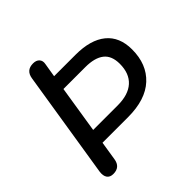

<svg xmlns="http://www.w3.org/2000/svg" viewBox="-187 -860 1018 1018"><g transform="rotate(-45 321.5 -351.0)"><path d="M95 7Q70 7 59 -9Q48 -25 52 -54L148 -657Q156 -709 208 -709Q232 -709 244 -695.5Q256 -682 252 -661L239 -582H400Q512 -582 572 -533Q632 -484 632 -390Q632 -279 563 -215Q494 -151 362 -151H171L154 -44Q146 7 95 7ZM184 -234H368Q448 -234 490 -272Q532 -310 532 -382Q532 -443 496 -471Q460 -499 390 -499H226Z"/></g></svg>

Font: Nunito SemiBold
Style: Italic
Weight: 600
Italic angle: -9°
Designer: Vernon Adams
Foundry: Vernon Adams
Version: Version 3.601; ttfautohint (v1.8.2.53-6de2)